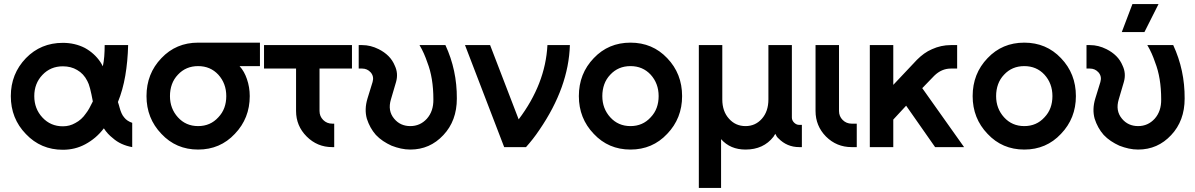

<svg xmlns="http://www.w3.org/2000/svg" viewBox="-20 -721 5858 941"><path d="M288 -511Q180 -511 107 -436Q33 -359 33 -250Q33 -195 51.5 -148.5Q70 -102 107 -64Q180 13 288 13Q348 13 398 -14Q424 -28 446.5 -47Q469 -66 489 -92Q498 -78 509 -66Q520 -54 533 -44Q552 -27 576 -16Q600 -5 628 0V-119Q616 -123 606 -129.5Q596 -136 589 -145Q581 -154 575.5 -166.5Q570 -179 566 -194Q565 -198 563 -205Q561 -212 558 -221Q582 -280 594 -350Q606 -420 608 -500H493Q493 -471 491 -445Q489 -419 484 -396Q481 -402 478 -407Q475 -412 472 -417Q443 -460 396 -486Q347 -511 288 -511ZM288 -396Q328 -396 358 -378Q390 -360 408 -324Q415 -312 421.5 -287Q428 -262 435 -224Q426 -205 417.5 -190Q409 -175 401 -165Q380 -134 349 -118Q335 -110 320 -106Q305 -102 288 -102Q228 -102 188 -145Q148 -188 148 -250Q148 -312 188 -354Q228 -396 288 -396Z M951 -512Q843 -512 771 -436Q698 -360 698 -250Q698 -141 771 -65Q843 12 951 12Q1059 12 1131 -65Q1204 -141 1204 -250Q1204 -272 1200.5 -293Q1197 -314 1190 -334Q1184 -352 1175 -368Q1166 -384 1154 -397H1254V-512ZM951 -397Q1011 -397 1050 -355Q1089 -312 1089 -250Q1089 -219 1079.5 -193Q1070 -167 1050 -146Q1011 -103 951 -103Q891 -103 852 -146Q813 -189 813 -250Q813 -281 822.5 -307.5Q832 -334 852 -355Q891 -397 951 -397Z M1274 -500V-385H1431V-177Q1431 -104 1483 -52Q1535 0 1608 0H1618V-115H1608Q1582 -115 1564 -133Q1546 -151 1546 -177V-385H1705V-500Z M1738 -500V-385H1755Q1780 -385 1797 -366Q1814 -346 1806 -319L1781 -238Q1765 -185 1778 -139Q1785 -117 1796 -97Q1807 -77 1822 -60Q1838 -43 1857.5 -30Q1877 -17 1899 -7Q1922 2 1945 7Q1968 12 1991 12Q2087 12 2153 -59Q2219 -129 2219 -238Q2220 -377 2163 -500H2036Q2048 -480 2057.5 -458.5Q2067 -437 2074 -416Q2089 -378 2096.5 -332.5Q2104 -287 2104 -234Q2105 -176 2072 -139Q2039 -103 1991 -103Q1942 -103 1912 -139Q1879 -178 1896 -234L1921 -319Q1927 -340 1925.5 -360Q1924 -380 1915 -399Q1904 -426 1884 -446Q1864 -466 1836 -480Q1816 -490 1796 -495Q1776 -500 1755 -500Z M2259 -500 2451 0H2558Q2575 -19 2591.5 -40Q2608 -61 2624 -85Q2767 -294 2773 -500H2663Q2658 -404 2622.5 -313Q2587 -222 2522 -136L2382 -500Z M3070 -512Q2962 -512 2890 -436Q2817 -360 2817 -250Q2817 -141 2890 -65Q2962 12 3070 12Q3178 12 3250 -65Q3323 -141 3323 -250Q3323 -360 3250 -436Q3178 -512 3070 -512ZM3070 -397Q3130 -397 3169 -355Q3208 -312 3208 -250Q3208 -219 3198.5 -193Q3189 -167 3169 -146Q3130 -103 3070 -103Q3010 -103 2971 -146Q2932 -189 2932 -250Q2932 -281 2941.5 -307.5Q2951 -334 2971 -355Q3010 -397 3070 -397Z M3634 12Q3722 12 3771 -51Q3773 -55 3775.5 -58.5Q3778 -62 3780 -65Q3783 -59 3786 -53.5Q3789 -48 3795 -43Q3837 0 3897 0H3910V-109H3897Q3883 -109 3872 -120Q3861 -131 3861 -145V-500H3746V-234Q3746 -175 3714 -139Q3682 -103 3634 -103Q3585 -103 3553 -139Q3520 -175 3520 -234V-500H3405V200H3514V-39Q3559 12 3634 12Z M3977 -500V-177Q3977 -104 4028 -52Q4080 0 4154 0H4179V-115H4154Q4128 -115 4110 -133Q4092 -151 4092 -177V-500Z M4243 -500V0H4358V-135L4421 -203L4563 0H4705L4500 -289L4559 -350Q4595 -385 4640 -385H4671V-500H4640Q4592 -500 4548 -480Q4527 -471 4509 -458Q4491 -445 4474 -428L4358 -305V-500Z M5000 -512Q4892 -512 4820 -436Q4747 -360 4747 -250Q4747 -141 4820 -65Q4892 12 5000 12Q5108 12 5180 -65Q5253 -141 5253 -250Q5253 -360 5180 -436Q5108 -512 5000 -512ZM5000 -397Q5060 -397 5099 -355Q5138 -312 5138 -250Q5138 -219 5128.5 -193Q5119 -167 5099 -146Q5060 -103 5000 -103Q4940 -103 4901 -146Q4862 -189 4862 -250Q4862 -281 4871.5 -307.5Q4881 -334 4901 -355Q4940 -397 5000 -397Z M5305 -500V-385H5322Q5347 -385 5364 -366Q5381 -346 5373 -319L5348 -238Q5332 -185 5345 -139Q5352 -117 5363 -97Q5374 -77 5389 -60Q5405 -43 5424.5 -30Q5444 -17 5466 -7Q5489 2 5512 7Q5535 12 5558 12Q5654 12 5720 -59Q5786 -129 5786 -238Q5787 -377 5730 -500H5603Q5615 -480 5624.5 -458.5Q5634 -437 5641 -416Q5656 -378 5663.5 -332.5Q5671 -287 5671 -234Q5672 -176 5639 -139Q5606 -103 5558 -103Q5509 -103 5479 -139Q5446 -178 5463 -234L5488 -319Q5494 -340 5492.5 -360Q5491 -380 5482 -399Q5471 -426 5451 -446Q5431 -466 5403 -480Q5383 -490 5363 -495Q5343 -500 5322 -500ZM5478 -564H5589L5658 -701H5530Z"/></svg>

Font: Unageo
Style: SemiBold
Weight: 600
Designer: Richard Sepsi
Foundry: Richard Sepsi
Version: Version 2.000